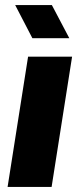

<svg xmlns="http://www.w3.org/2000/svg" viewBox="-20 -739 314 759"><path d="M10 0 91 -515H265L184 0ZM108 -588 40 -719H185L254 -588Z"/></svg>

Font: MuseoModerno Thin ExtraBold
Style: Italic
Weight: 800
Italic angle: -9°
Version: Version 1.003